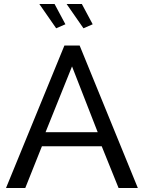

<svg xmlns="http://www.w3.org/2000/svg" viewBox="-20 -937 717 957"><path d="M301 -710H377L667 0H571L487 -208H189L106 0H10ZM467 -278 339 -606 207 -278ZM312 -917H388L442 -816L396 -796ZM252 -917 306 -816 260 -796 176 -917Z"/></svg>

Font: YasnoRaleway Medium
Style: Regular
Weight: 500
Designer: Matt McInerney, Pablo Impallari, Rodrigo Fuenzalida
Foundry: Matt McInerney, Pablo Impallari, Rodrigo Fuenzalida
Version: Version 4.026